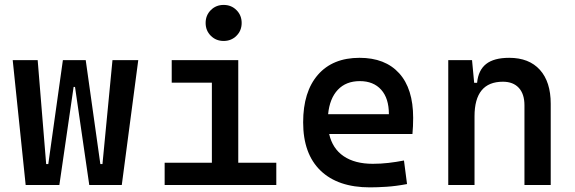

<svg xmlns="http://www.w3.org/2000/svg" viewBox="-20 -767 2384 796"><path d="M86.4 0 32.7 -517.6H136.2L171.4 -86.9H180.2L240.7 -517.6H335.4L396 -86.9H404.8L446.3 -517.6H553.2L484.9 0H350.1L291 -406.7H285.2L226.1 0Z M907.2 -597.2Q875.5 -597.2 854 -618.7Q832.5 -640.1 832.5 -671.9Q832.5 -703.6 854 -725.1Q875.5 -746.6 907.2 -746.6Q939 -746.6 960.4 -725.1Q981.9 -703.6 981.9 -671.9Q981.9 -640.1 960.4 -618.7Q939 -597.2 907.2 -597.2ZM662.6 0V-92.3H858.4V-424.3H691.9V-517.6H967.8V-92.3H1125.5V0Z M1513.7 9.8Q1380.9 9.8 1308.8 -59.8Q1236.8 -129.4 1236.8 -259.8Q1236.8 -386.7 1298.1 -457Q1359.4 -527.3 1470.7 -527.3Q1576.7 -527.3 1634.8 -463.4Q1692.9 -399.4 1692.9 -278.3Q1692.9 -242.7 1689.9 -211.4H1344.7Q1358.4 -150.9 1404.8 -119.4Q1451.2 -87.9 1525.4 -87.9Q1558.6 -87.9 1590.3 -91.6Q1622.1 -95.2 1654.8 -101.6L1667.5 -3.9Q1620.6 4.9 1582 7.3Q1543.5 9.8 1513.7 9.8ZM1471.7 -430.7Q1414.6 -430.7 1380.6 -394.8Q1346.7 -358.9 1340.3 -293.5H1592.3Q1592.3 -359.4 1560.3 -395Q1528.3 -430.7 1471.7 -430.7Z M1838.4 0V-517.6H1937L1945.8 -423.8H1958Q1962.9 -476.1 1995.4 -501.7Q2027.8 -527.3 2091.3 -527.3Q2173.3 -527.3 2218.3 -477.5Q2263.2 -427.7 2263.2 -336.9V0H2154.3V-330.6Q2154.3 -377.4 2130.9 -402.8Q2107.4 -428.2 2064.9 -428.2Q1947.3 -428.2 1947.3 -284.7V0Z"/></svg>

Font: Caskaydia Cove Medium
Style: Regular
Weight: 500
Monospace: yes
Designer: Aaron Bell
Foundry: Saja Typeworks
Version: Version 4.300; ttfautohint (v1.8.3)